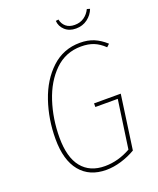

<svg xmlns="http://www.w3.org/2000/svg" viewBox="-156 -944 859 1047"><g transform="rotate(-20 273.0 -420.5)"><path d="M526 -632 510 -617Q481 -645 450 -657.5Q419 -670 377 -670Q287 -670 224 -608.5Q161 -547 129 -449Q97 -351 97 -242Q97 -128 144 -70Q191 -12 278 -12Q355 -12 428 -53L468 -333H338V-354H493L449 -40Q410 -17 365 -3.5Q320 10 278 10Q181 10 127.5 -55Q74 -120 74 -243Q74 -357 109 -460Q144 -563 213 -627Q282 -691 378 -691Q423 -691 458 -676.5Q493 -662 526 -632ZM296 -848 312 -850Q317 -824 336 -808Q355 -792 386 -792Q418 -792 441 -808Q464 -824 477 -851L494 -846Q482 -814 453.5 -792.5Q425 -771 386 -771Q347 -771 322.5 -793.5Q298 -816 296 -848Z"/></g></svg>

Font: Fira Sans Condensed Thin
Style: Italic
Weight: 250
Width: 3
Italic angle: -8°
Designer: Carrois Corporate & Edenspiekermann AG
Foundry: Carrois Corporate GbR & Edenspiekermann AG
Version: Version 4.203